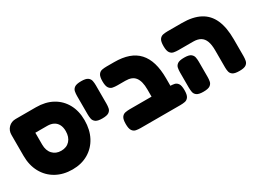

<svg xmlns="http://www.w3.org/2000/svg" viewBox="-41 -1092 2161 1624"><g transform="rotate(-30 1040.0 -280.5)"><path d="M326 25Q236 25 167.5 -13.5Q99 -52 61 -121.5Q23 -191 23 -283V-487Q23 -530 51 -558Q79 -586 121 -586H319Q411 -586 478.5 -549Q546 -512 583.5 -444.5Q621 -377 621 -286Q621 -193 584 -123Q547 -53 480.5 -14Q414 25 326 25ZM322 -160Q375 -160 406 -194Q437 -228 437 -286Q437 -323 423.5 -349Q410 -375 384.5 -388.5Q359 -402 323 -402H207V-286Q207 -228 238.5 -194Q270 -160 322 -160Z M759 -223Q714 -223 695 -237Q676 -251 672 -272Q668 -293 668 -315V-495Q668 -517 672 -538Q676 -559 695 -572.5Q714 -586 760 -586Q806 -586 824.5 -572Q843 -558 847 -537Q851 -516 851 -494V-314Q851 -292 847 -271Q843 -250 824 -236.5Q805 -223 759 -223Z M1303 9Q1259 9 1239.5 -3.5Q1220 -16 1215.5 -36Q1211 -56 1211 -77V-245Q1211 -286 1203.5 -315.5Q1196 -345 1181 -364.5Q1166 -384 1142.5 -393Q1119 -402 1086 -402H1009Q986 -402 964.5 -406Q943 -410 929.5 -429.5Q916 -449 916 -494Q916 -540 929.5 -559Q943 -578 964 -582Q985 -586 1008 -586H1083Q1163 -586 1221.5 -565.5Q1280 -545 1318.5 -503Q1357 -461 1376 -397.5Q1395 -334 1395 -247V-84Q1395 -61 1391 -39.5Q1387 -18 1368 -4.5Q1349 9 1303 9ZM999 9Q976 9 954.5 5Q933 1 919.5 -18.5Q906 -38 906 -83Q906 -129 919.5 -148Q933 -167 954.5 -171Q976 -175 998 -175H1388Q1411 -175 1432 -171Q1453 -167 1466.5 -148Q1480 -129 1480 -83Q1480 -38 1466.5 -18.5Q1453 1 1432 5Q1411 9 1387 9Z M1965 9Q1920 9 1901 -3.5Q1882 -16 1877.5 -36Q1873 -56 1873 -77V-245Q1873 -300 1860 -334.5Q1847 -369 1819.5 -385.5Q1792 -402 1748 -402H1605Q1582 -402 1560.5 -406Q1539 -410 1525.5 -429.5Q1512 -449 1512 -494Q1512 -540 1525.5 -559Q1539 -578 1560.5 -582Q1582 -586 1604 -586H1745Q1851 -586 1920 -549.5Q1989 -513 2022.5 -438Q2056 -363 2056 -247V-84Q2056 -61 2052 -39.5Q2048 -18 2029.5 -4.5Q2011 9 1965 9ZM1613 9Q1568 9 1549 -4.5Q1530 -18 1526 -39.5Q1522 -61 1522 -83V-232Q1522 -254 1526 -275Q1530 -296 1549 -309.5Q1568 -323 1614 -323Q1660 -323 1678.5 -309Q1697 -295 1701 -274Q1705 -253 1705 -231V-82Q1705 -60 1701 -39Q1697 -18 1678 -4.5Q1659 9 1613 9Z"/></g></svg>

Font: Fredoka Light
Style: Regular
Weight: 300
Designer: Ben Nathan
Foundry: Milena B. Brandão, Ben Nathan
Version: Version 2.001